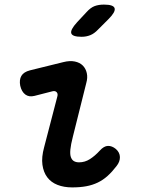

<svg xmlns="http://www.w3.org/2000/svg" viewBox="-20 -805 640 835"><path d="M130 -388Q106 -382 90 -394Q74 -406 68 -432Q63 -458 73 -475Q83 -492 110 -499L256 -535Q284 -542 305.5 -537.5Q327 -533 340 -520Q353 -507 357.5 -487Q362 -467 355 -443L297 -211Q288 -176 286 -154.5Q284 -133 288.5 -121Q293 -109 302 -104Q311 -99 324 -99Q349 -99 371 -113Q393 -127 414 -150Q432 -170 449.5 -170.5Q467 -171 484 -157Q501 -142 501.5 -122Q502 -102 487 -83Q468 -58 448 -40Q428 -22 405 -11Q382 0 355 5Q328 10 294 10Q258 10 230 -1Q202 -12 185.5 -34Q169 -56 164.5 -88.5Q160 -121 172 -165L229 -384Q233 -397 226.5 -404Q220 -411 208 -408ZM406 -676Q390 -659 372.5 -652Q355 -645 335 -645Q295 -645 290 -660Q285 -675 315 -708L356 -752Q374 -772 391.5 -778.5Q409 -785 432 -785Q474 -785 478.5 -769Q483 -753 452 -722Z"/></svg>

Font: Maple Mono SemiBold
Style: Italic
Weight: 600
Italic angle: -10°
Monospace: yes
Designer: subframe7536
Version: Version 7.000